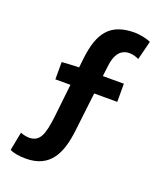

<svg xmlns="http://www.w3.org/2000/svg" viewBox="-155 -854 900 1064"><g transform="rotate(20 294.5 -322.5)"><path d="M124 109C270 109 315 5 331 -131L358 -360H494V-467H370L378 -532C385 -593 411 -637 466 -637C491 -637 508 -629 522 -623L550 -734C528 -745 485 -754 455 -754C314 -754 254 -683 236 -520L230 -467H212L129 -462V-360H218L197 -171C183 -46 162 -8 103 -6C85 -7 68 -10 51 -17L30 92C48 102 83 109 124 109Z"/></g></svg>

Font: Noto Sans HK
Style: Bold
Weight: 700
Designer: Ryoko NISHIZUKA 西塚涼子 (kana, bopomofo & ideographs); Paul D. Hunt (Latin, Greek & Cyrillic); Sandoll Communications 산돌커뮤니
Foundry: Adobe
Version: Version 2.002;hotconv 1.0.116;makeotfexe 2.5.65601